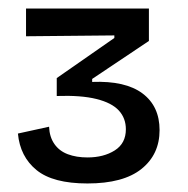

<svg xmlns="http://www.w3.org/2000/svg" viewBox="-20 -692 441 450"><path d="M185 -262Q104 -262 65.5 -293.5Q27 -325 22 -379L95 -395Q96 -371 107.5 -354.5Q119 -338 139 -330.5Q159 -323 185 -323Q223 -323 249 -339.5Q275 -356 275 -389Q275 -415 258.5 -433Q242 -451 206 -460Q170 -469 113 -467V-509L248 -603V-609L41 -607V-672H329V-596L196 -507V-500Q274 -503 314 -473Q354 -443 354 -387Q354 -330 311.5 -296Q269 -262 185 -262Z"/></svg>

Font: Bricolage Grotesque 48pt Condensed ExtraBold
Style: Regular
Weight: 400
Version: Version 1.000;gftools[0.9.30]